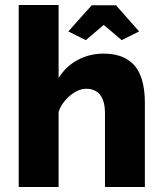

<svg xmlns="http://www.w3.org/2000/svg" viewBox="-20 -750 652 770"><path d="M532 -470Q491 -535 396 -535Q339 -535 291.5 -509.5Q244 -484 215 -437V-730H55V0H215V-301Q227 -339 264 -369Q295 -394 326 -394Q362 -394 381.5 -369.5Q401 -345 401 -295V0H561V-336Q561 -422 532 -470ZM396 -650 468 -589 538 -624 445 -729H348L254 -624L324 -589Z"/></svg>

Font: RT Raleway ExtraBold
Style: Regular
Weight: 400
Designer: Matt McInerney, Pablo Impallari, Rodrigo Fuenzalida — Edited by Milan Moffatt in April 2016
Foundry: Matt McInerney, Pablo Impallari, Rodrigo Fuenzalida — Edited by Milan Moffatt in April 2016
Version: Version 3.001